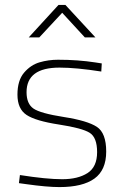

<svg xmlns="http://www.w3.org/2000/svg" viewBox="-20 -752 501 781"><path d="M222 -477Q88 -477 88 -377Q88 -330 116 -310.5Q144 -291 240 -276Q336 -261 374 -236Q412 -211 412 -135.5Q412 -60 364 -25.5Q316 9 222 9Q171 9 86 -3L57 -7L61 -40Q169 -23 233 -23Q297 -23 336 -48Q375 -73 375 -133Q375 -193 344.5 -212Q314 -231 219.5 -245.5Q125 -260 88 -284.5Q51 -309 51 -367Q51 -425 78 -456.5Q105 -488 141 -498.5Q177 -509 216 -509Q297 -509 368 -498L394 -494L392 -461Q290 -477 222 -477ZM97 -600 218 -732H246L368 -600H325L233 -700L140 -600Z"/></svg>

Font: Titillium Web
Style: Thin
Weight: 200
Version: Version 1.001;PS 57.000;hotconv 1.0.70;makeotf.lib2.5.55311